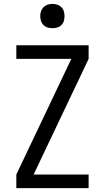

<svg xmlns="http://www.w3.org/2000/svg" viewBox="-20 -968 540 988"><path d="M64 0V-70L347 -665H64V-735H436V-665L153 -70H436V0ZM250 -823Q237 -823 225 -826.5Q213 -830 204 -839Q195 -848 191 -860Q187 -872 187 -885Q187 -898 191 -910Q195 -922 204 -931Q213 -940 225 -944Q237 -948 250 -948Q262 -948 274.5 -944Q287 -940 296 -931Q305 -922 308.5 -910Q312 -898 312 -885Q312 -872 308.5 -860Q305 -848 296 -839Q287 -830 274.5 -826.5Q262 -823 250 -823Z"/></svg>

Font: Huly
Style: Regular
Weight: 400
Designer: Belleve Invis
Foundry: Belleve Invis
Version: Version 33.2.5; ttfautohint (v1.8.4)